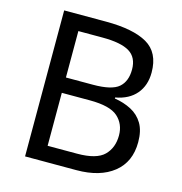

<svg xmlns="http://www.w3.org/2000/svg" viewBox="-106 -810 862 907"><g transform="rotate(15 325.0 -357.0)"><path d="M301 -714Q435 -714 503.5 -674.5Q572 -635 572 -537Q572 -474 537 -432.5Q502 -391 436 -379V-374Q481 -367 517.5 -348Q554 -329 575 -294Q596 -259 596 -203Q596 -106 529.5 -53Q463 0 348 0H97V-714ZM319 -410Q411 -410 445 -439.5Q479 -469 479 -527Q479 -586 437.5 -611.5Q396 -637 305 -637H187V-410ZM187 -335V-76H331Q426 -76 463 -113Q500 -150 500 -210Q500 -266 461.5 -300.5Q423 -335 324 -335Z"/></g></svg>

Font: Noto Sans Tai Tham
Style: Regular
Weight: 400
Designer: Monotype Design Team 2013. Revised by David WIlliams 2020
Foundry: Monotype Imaging Inc.
Version: Version 2.002